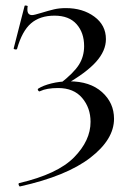

<svg xmlns="http://www.w3.org/2000/svg" viewBox="-20 -510 484 687"><path d="M281 -345Q281 -393 254 -423.5Q227 -454 175 -454Q123 -454 91 -426.5Q59 -399 41 -335Q41 -333 36 -333Q33 -333 30.5 -334.5Q28 -336 29 -337L68 -489Q69 -491 74.5 -490Q80 -489 79 -487Q78 -483 78 -476Q78 -456 95 -456Q102 -456 128 -464Q154 -472 173 -476.5Q192 -481 216 -481Q276 -481 317.5 -450.5Q359 -420 359 -370Q359 -328 323.5 -288.5Q288 -249 212 -206L195 -211Q244 -249 262.5 -278.5Q281 -308 281 -345ZM304 -74Q304 -124 274 -159.5Q244 -195 188 -195Q147 -195 124 -184L122 -183Q118 -183 116 -187Q114 -191 117 -193Q134 -204 164 -211.5Q194 -219 228 -219Q302 -219 345 -180.5Q388 -142 388 -85Q388 -11 303 54.5Q218 120 52 157Q49 158 47 152Q45 146 49 145Q186 113 245 53Q304 -7 304 -74Z"/></svg>

Font: Cormorant Unicase Medium
Style: Regular
Weight: 500
Designer: Christian Thalmann (Catharsis Fonts)
Foundry: Catharsis Fonts
Version: Version 4.000